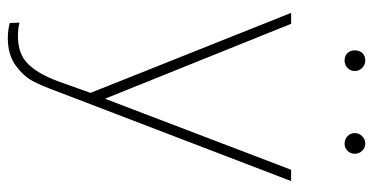

<svg xmlns="http://www.w3.org/2000/svg" viewBox="-252 -495 956 492"><g transform="rotate(90 226.0 -249.0)"><path d="M135 -707Q146 -707 154 -699Q162 -691 162 -680Q162 -669 154 -661.5Q146 -654 135 -654Q123 -654 116 -661.5Q109 -669 109 -680Q109 -692 116 -699.5Q123 -707 135 -707ZM348 -707Q359 -707 366.5 -699Q374 -691 374 -680Q374 -669 366.5 -661.5Q359 -654 348 -654Q337 -654 329 -661.5Q321 -669 321 -680Q321 -691 329 -699Q337 -707 348 -707ZM77 209Q68 209 56.5 207.5Q45 206 39 204L38 179Q51 183 73 183Q118 183 143.5 157.5Q169 132 188 81L218 -3L13 -517H41L233 -40L415 -517H444L213 86Q200 122 187.5 145.5Q175 169 147.5 189Q120 209 77 209Z"/></g></svg>

Font: FreesentationVF
Style: Regular
Weight: 400
Designer: glyphs from Roboto by Christian Robertson / Hangul glyphs from Noto Sans CJK(Source Han Sans) by Jang Soo-young and Kang
Foundry: PT&
Version: Version 2.001;Glyphs 3.3.1 (3343)